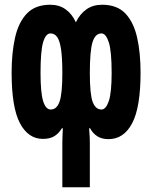

<svg xmlns="http://www.w3.org/2000/svg" viewBox="-20 -579 640 810"><path d="M411 -559Q474 -559 509 -522Q544 -485 558.5 -420.5Q573 -356 573 -273Q573 -126 537.5 -59Q502 8 438 8Q409 8 390 -4.5Q371 -17 360 -38H356Q358 -10 358.5 0.5Q359 11 359 26V211H243V27Q243 11 243.5 0.5Q244 -10 245 -38H241Q229 -17 210 -5Q191 7 161 7Q99 7 64 -59.5Q29 -126 29 -273Q29 -355 43.5 -420Q58 -485 93.5 -522Q129 -559 192 -559Q230 -559 257 -539.5Q284 -520 300 -485Q317 -520 344.5 -539.5Q372 -559 411 -559ZM408 -438Q382 -438 370.5 -401.5Q359 -365 359 -270Q359 -181 371 -149Q383 -117 408 -117Q427 -117 439 -152.5Q451 -188 451 -272Q451 -363 439 -400.5Q427 -438 408 -438ZM193 -438Q173 -438 162 -401Q151 -364 151 -272Q151 -188 162 -152.5Q173 -117 194 -117Q220 -117 231.5 -151Q243 -185 243 -270Q243 -335 237.5 -371.5Q232 -408 221 -423Q210 -438 193 -438Z"/></svg>

Font: Noto Sans Mono ExtraBold
Style: Regular
Weight: 800
Designer: Monotype Design Team
Foundry: Monotype Imaging Inc.
Version: Version 2.014